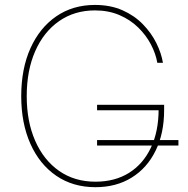

<svg xmlns="http://www.w3.org/2000/svg" viewBox="-20 -757 768 786"><path d="M370.6 9.3Q278.8 9.3 210.4 -37.4Q142.1 -84 104.5 -168.2Q66.9 -252.4 66.9 -363.3Q66.9 -475.6 104.7 -559.6Q142.6 -643.6 210.4 -690.2Q278.3 -736.8 368.7 -736.8Q432.1 -736.8 481.2 -715.1Q530.3 -693.4 564.9 -657.7Q599.6 -622.1 620.1 -580.6Q640.6 -539.1 647 -500H624Q617.7 -537.1 597.9 -575Q578.1 -612.8 545.7 -644.5Q513.2 -676.3 468.8 -695.3Q424.3 -714.4 368.7 -714.4Q285.2 -714.4 222.2 -670.7Q159.2 -627 124.3 -547.9Q89.4 -468.8 89.4 -363.3Q89.4 -259.8 124 -180.7Q158.7 -101.6 221.9 -57.4Q285.2 -13.2 370.6 -13.2Q450.2 -13.2 508.1 -49.3Q565.9 -85.4 597.7 -152.3Q629.4 -219.2 629.4 -310.5L639.2 -305.7H377.4V-328.1H651.9V-306.6Q651.9 -210.9 616.9 -139.9Q582 -68.8 518.8 -29.8Q455.6 9.3 370.6 9.3ZM377.4 -161.1V-183.6H710.4V-161.1Z"/></svg>

Font: Inter 17pt Thin
Style: Regular
Weight: 250
Version: Version 4.001;git-66647c0bb